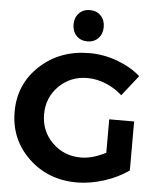

<svg xmlns="http://www.w3.org/2000/svg" viewBox="-62 -992 868 1052"><g transform="rotate(5 372.5 -466.5)"><path d="M409 -705Q486 -705 561 -677.5Q636 -650 690 -603L601 -490Q562 -526 511 -547Q460 -568 409 -568Q316 -568 252.5 -505Q189 -442 189 -350Q189 -257 253 -194Q317 -131 410 -131Q473 -131 547 -169V-353H684V-84Q628 -43 550 -18Q472 7 400 7Q241 7 134 -95.5Q27 -198 27 -350Q27 -502 136.5 -603.5Q246 -705 409 -705ZM330 -792Q307 -816 307 -854Q307 -892 330 -916Q353 -940 390 -940Q427 -940 450 -916Q473 -892 473 -854Q473 -816 450 -792Q427 -768 390 -768Q353 -768 330 -792Z"/></g></svg>

Font: Trueno
Style: SBd
Weight: 600
Designer: Julieta Ulanovsky
Foundry: Julieta Ulanovsky
Version: Version 3.001b